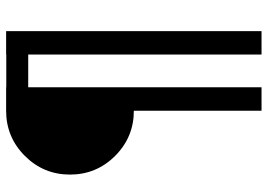

<svg xmlns="http://www.w3.org/2000/svg" viewBox="-143 -561 870 624"><g transform="rotate(-90 292.0 -249.0)"><path d="M244.1 -249Q158.2 -249 97.4 -309.8Q36.6 -370.6 36.6 -456.5Q36.6 -542.5 97.4 -603.3Q158.2 -664.1 244.1 -664.1H320.3V-663.6H426.8V-664.1H502.9V166H426.8V-592.3H320.3V166H244.1Z"/></g></svg>

Font: Inder
Style: Regular
Weight: 400
Designer: Irina Smirnova
Foundry: Irina Smirnova
Version: Version 1.001